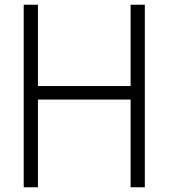

<svg xmlns="http://www.w3.org/2000/svg" viewBox="-20 -790 711 810"><path d="M80 0V-770H140V-427H531V-770H591V0H531V-370H140V0Z"/></svg>

Font: Junction Light
Style: Regular
Weight: 300
Designer: Caroline Hadilaksono
Foundry: Caroline Hadilaksono, Tyler Finck, The League of Moveable Type
Version: Version 2.000; ttfautohint (v1.8.3)